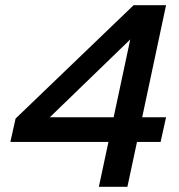

<svg xmlns="http://www.w3.org/2000/svg" viewBox="-20 -720 691 740"><path d="M361 0 398 -173H20L40 -263L495 -700H620L528 -268H620L599 -173H508L471 0ZM172 -268H418L482 -568Z"/></svg>

Font: Red Hat Text Medium
Style: Italic
Weight: 500
Italic angle: -12°
Designer: Pentagram, MCKL
Foundry: Pentagram, MCKL
Version: Version 1.023; ttfautohint (v1.8.3)